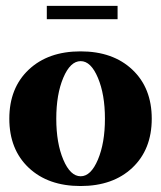

<svg xmlns="http://www.w3.org/2000/svg" viewBox="-20 -621 549 653"><path d="M139.2 -555.7V-601.1H379.9V-555.7ZM430.2 -50.5Q364.3 11.7 253.9 11.7Q143.6 11.7 77.6 -50.5Q11.7 -112.8 11.7 -217.3Q11.7 -321.8 77.6 -384Q143.6 -446.3 253.9 -446.3Q364.3 -446.3 430.2 -384Q496.1 -321.8 496.1 -217.3Q496.1 -112.8 430.2 -50.5ZM254.4 -21.5Q289.1 -21.5 313 -78.1Q336.9 -134.8 336.9 -217.3Q336.9 -299.8 313 -356.4Q289.1 -413.1 254.4 -413.1Q219.2 -413.1 195.3 -356.7Q171.4 -300.3 171.4 -217.3Q171.4 -134.3 195.3 -77.9Q219.2 -21.5 254.4 -21.5Z"/></svg>

Font: Elstob Grade
Style: Regular
Weight: 400
Designer: Peter S. Baker
Version: Version 1.015